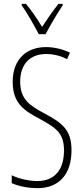

<svg xmlns="http://www.w3.org/2000/svg" viewBox="-20 -969 434 999"><path d="M182 -791H217C242 -838 277 -898 306 -941V-949H284C250 -905 227 -872 199 -829C174 -871 141 -918 115 -949H93V-941C118 -907 156 -840 182 -791ZM352 -187C352 -297 300 -331 209 -380C137 -419 85 -451 85 -544C85 -632 133 -688 221 -688C249 -688 290 -682 329 -661L344 -695C314 -710 267 -724 220 -724C117 -724 46 -660 46 -543C46 -429 109 -392 187 -350C274 -303 313 -275 313 -186C313 -90 268 -27 174 -27C131 -27 78 -39 41 -57V-16C81 2 133 10 175 10C287 10 352 -62 352 -187Z"/></svg>

Font: Noto Sans Sinhala ExtraCondensed ExtraLight
Style: Regular
Weight: 200
Width: 2
Designer: Jelle Bosma - Monotype Design Team
Foundry: Monotype Imaging Inc.
Version: Version 2.006